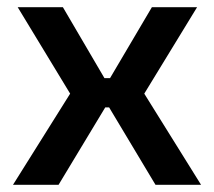

<svg xmlns="http://www.w3.org/2000/svg" viewBox="-20 -511 593 531"><path d="M525 -491 379 -252 536 0H410L259 -252L400 -491ZM154 -491 294 -252 142 0H16L174 -252L29 -491ZM344 -295V-214H210V-295Z"/></svg>

Font: Exo 2 SemiBold
Style: Regular
Weight: 600
Designer: Natanael Gama
Foundry: Natanael Gama
Version: Version 2.010